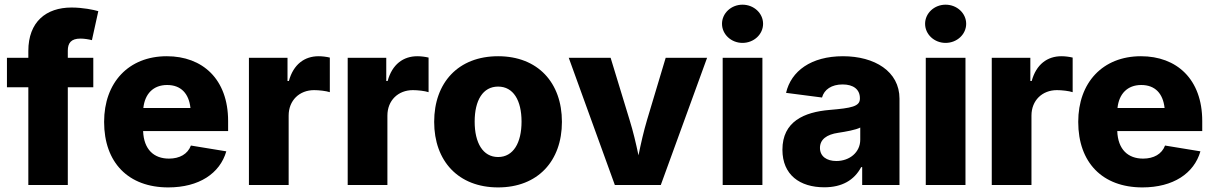

<svg xmlns="http://www.w3.org/2000/svg" viewBox="-20 -794 5213 824"><path d="M380.4 -545.9H271V-576.7C271 -608.9 284.7 -628.4 325.2 -628.4C342.3 -628.4 361.8 -625 374.5 -621.6L401.9 -746.1C381.8 -752 335.4 -761.7 287.1 -761.7C177.7 -761.7 101.6 -700.2 101.6 -575.2V-545.9H9.8V-419.4H101.6V0H271V-419.4H380.4Z M702.1 10.3C834.5 10.3 923.8 -49.8 951.2 -144.5L799.3 -169.4C785.6 -132.8 751 -113.3 705.1 -113.3C640.6 -113.3 597.2 -152.3 594.2 -231.4H959V-274.4C959 -454.6 849.1 -552.7 695.8 -552.7C531.7 -552.7 426.8 -439.5 426.8 -271C426.8 -96.2 530.8 10.3 702.1 10.3ZM595.2 -330.6C601.6 -390.6 637.2 -429.2 697.3 -429.2C756.8 -429.2 790.5 -392.6 797.4 -330.6Z M1048.3 0H1218.8V-297.9C1218.8 -363.3 1265.1 -407.2 1328.1 -407.2C1348.6 -407.2 1379.4 -403.8 1395.5 -398.4V-546.9C1381.3 -550.3 1363.3 -552.7 1347.2 -552.7C1287.1 -552.7 1239.3 -518.1 1219.7 -446.3H1213.9V-545.9H1048.3Z M1472.2 0H1642.6V-297.9C1642.6 -363.3 1689 -407.2 1752 -407.2C1772.5 -407.2 1803.2 -403.8 1819.3 -398.4V-546.9C1805.2 -550.3 1787.1 -552.7 1771 -552.7C1710.9 -552.7 1663.1 -518.1 1643.6 -446.3H1637.7V-545.9H1472.2Z M2117.7 10.3C2288.1 10.3 2391.6 -103 2391.6 -271C2391.6 -439.5 2288.1 -552.7 2117.7 -552.7C1946.8 -552.7 1843.3 -439.5 1843.3 -271C1843.3 -103 1946.8 10.3 2117.7 10.3ZM2117.7 -120.1C2052.2 -120.1 2017.1 -181.2 2017.1 -272C2017.1 -363.3 2052.2 -422.4 2117.7 -422.4C2183.1 -422.4 2218.3 -363.3 2218.3 -272C2218.3 -181.2 2183.1 -120.1 2117.7 -120.1Z M2618.7 0H2815.9L3014.6 -545.9H2836.9L2756.8 -278.8C2742.2 -229.5 2731 -180.2 2720.2 -127.4C2709 -180.2 2697.3 -230 2682.1 -278.8L2600.6 -545.9H2420.9Z M3081.5 0H3252V-545.9H3081.5ZM3166.5 -609.9C3215.3 -609.9 3254.9 -646.5 3254.9 -691.9C3254.9 -737.3 3215.3 -773.9 3166.5 -773.9C3118.2 -773.9 3078.6 -737.3 3078.6 -691.9C3078.6 -646.5 3118.2 -609.9 3166.5 -609.9Z M3517.6 9.8C3593.3 9.8 3646 -20.5 3675.8 -76.7H3680.2V0H3840.3V-370.6C3840.3 -487.8 3733.4 -552.7 3597.7 -552.7C3460.9 -552.7 3375 -488.8 3353.5 -395.5L3507.8 -375.5C3517.1 -409.7 3548.8 -431.6 3596.2 -431.6C3642.6 -431.6 3670.4 -410.2 3670.4 -372.6V-370.6C3670.4 -336.9 3633.3 -330.1 3541 -322.3C3430.7 -313 3337.9 -272.5 3337.9 -151.4C3337.9 -43.5 3412.6 9.8 3517.6 9.8ZM3569.3 -103C3528.3 -103 3499 -122.6 3499 -159.2C3499 -195.3 3527.3 -216.8 3577.6 -224.1C3609.4 -229 3652.3 -236.3 3671.9 -246.6V-194.3C3671.9 -140.6 3626.5 -103 3569.3 -103Z M3953.1 0H4123.5V-545.9H3953.1ZM4038.1 -609.9C4086.9 -609.9 4126.5 -646.5 4126.5 -691.9C4126.5 -737.3 4086.9 -773.9 4038.1 -773.9C3989.7 -773.9 3950.2 -737.3 3950.2 -691.9C3950.2 -646.5 3989.7 -609.9 4038.1 -609.9Z M4236.3 0H4406.7V-297.9C4406.7 -363.3 4453.1 -407.2 4516.1 -407.2C4536.6 -407.2 4567.4 -403.8 4583.5 -398.4V-546.9C4569.3 -550.3 4551.3 -552.7 4535.2 -552.7C4475.1 -552.7 4427.2 -518.1 4407.7 -446.3H4401.9V-545.9H4236.3Z M4882.8 10.3C5015.1 10.3 5104.5 -49.8 5131.8 -144.5L4980 -169.4C4966.3 -132.8 4931.6 -113.3 4885.7 -113.3C4821.3 -113.3 4777.8 -152.3 4774.9 -231.4H5139.6V-274.4C5139.6 -454.6 5029.8 -552.7 4876.5 -552.7C4712.4 -552.7 4607.4 -439.5 4607.4 -271C4607.4 -96.2 4711.4 10.3 4882.8 10.3ZM4775.9 -330.6C4782.2 -390.6 4817.9 -429.2 4877.9 -429.2C4937.5 -429.2 4971.2 -392.6 4978 -330.6Z"/></svg>

Font: Inter ExtraBold
Style: Regular
Weight: 800
Designer: Rasmus Andersson
Foundry: rsms
Version: Version 4.001;git-9221beed3